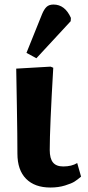

<svg xmlns="http://www.w3.org/2000/svg" viewBox="-20 -816 389 850"><path d="M141.1 -558.1 97.2 -582 166 -752.9Q175.3 -775.4 186.3 -785.6Q197.3 -795.9 216.8 -795.9Q267.6 -795.9 293.9 -736.8L293 -722.2ZM203.1 14.2Q133.8 14.2 95.5 -24.4Q57.1 -63 57.1 -136.2Q57.1 -209.5 54.7 -347.7Q52.2 -485.8 51.8 -512.2L204.1 -521L215.8 -516.1Q200.2 -250 200.2 -151.9Q200.2 -114.3 214.6 -96.7Q229 -79.1 259.8 -79.1Q297.4 -79.1 321.8 -94.2L338.9 -34.2Q323.7 -21 310.5 -12.5Q297.4 -3.9 268.1 5.1Q238.8 14.2 203.1 14.2Z"/></svg>

Font: Literata Book
Style: Bold
Weight: 700
Designer: Latin by Veronika Burian and Jose Scaglione. Greek by Irene Vlachou. Cyrillic by Vera Evstafieva
Foundry: TypeTogether
Version: Version 2.003;PS 002.003;hotconv 1.0.88;makeotf.lib2.5.64775